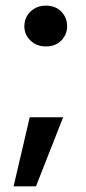

<svg xmlns="http://www.w3.org/2000/svg" viewBox="-20 -535 302 678"><path d="M142 -371Q109 -371 87.5 -392Q66 -413 66 -442Q66 -473 87.5 -494Q109 -515 142 -515Q176 -515 196.5 -494Q217 -473 217 -442Q217 -413 196.5 -392Q176 -371 142 -371ZM28 123 85 -121H203L107 123Z"/></svg>

Font: DM Sans 16pt SemiBold
Style: Regular
Weight: 600
Version: Version 4.004;gftools[0.9.30]